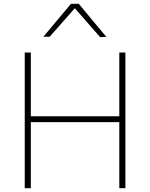

<svg xmlns="http://www.w3.org/2000/svg" viewBox="-20 -989 789 1009"><path d="M607 0Q607 -61 607 -117Q607 -173 607 -238V-475Q607 -540.5 607 -596.5Q607 -652.5 607 -713H639Q639 -652.5 639 -596.5Q639 -540.5 639 -475V-238Q639 -173 639 -117Q639 -61 639 0ZM110 0Q110 -61 110 -117Q110 -173 110 -238V-475Q110 -540.5 110 -596.5Q110 -652.5 110 -713H142Q142 -652.5 142 -596.5Q142 -540.5 142 -475V-238Q142 -173 142 -117Q142 -61 142 0ZM121 -347V-378H631V-347ZM506 -794Q471 -834.5 436.5 -873.5Q402 -912.5 366.5 -953.5H380Q344.5 -913 310.5 -874.5Q276.5 -836 241 -796H208Q244 -839 280.2 -882.2Q316.5 -925.5 353 -969H394Q430 -925.5 466.2 -882Q502.5 -838.5 539 -795Z"/></svg>

Font: Commissioner Thin
Style: Regular
Weight: 100
Designer: Kostas Bartsokas
Foundry: Kostas Bartsokas
Version: Version 1.001;gftools[0.9.23]